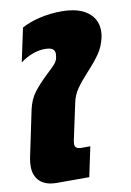

<svg xmlns="http://www.w3.org/2000/svg" viewBox="-88 -816 593 870"><g transform="rotate(-10 208.5 -381.0)"><path d="M-2 -94Q-2 -114 2 -133L47 -348Q57 -393 81 -424.5Q105 -456 145 -494Q169 -516 181.5 -530Q194 -544 197 -559Q199 -571 199 -576Q199 -592 188.5 -599.5Q178 -607 153 -607Q124 -607 94.5 -595.5Q65 -584 40 -565L73 -720Q110 -740 158 -751Q206 -762 256 -762Q335 -762 377 -730Q419 -698 419 -644Q419 -626 415 -611Q406 -572 385 -541.5Q364 -511 327 -471Q293 -434 273.5 -406Q254 -378 247 -344L211 -176Q209 -164 209 -161Q209 -148 216.5 -142.5Q224 -137 242 -137H280L251 0H102Q51 0 24.5 -25Q-2 -50 -2 -94Z"/></g></svg>

Font: Prompt ExtraBold
Style: Italic
Weight: 800
Italic angle: -12°
Designer: Katatrad Team
Foundry: CadsonDemak
Version: Version 1.001